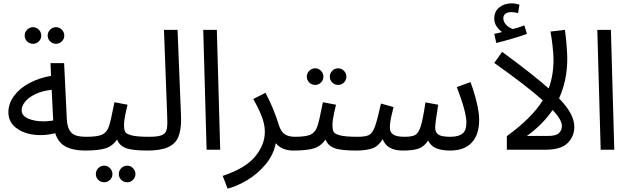

<svg xmlns="http://www.w3.org/2000/svg" viewBox="-20 -892 3745 1144"><path d="M536 -38Q536 -21 521.5 -8Q507 5 486 5Q416 5 371.5 -18.5Q327 -42 309 -98Q262 -87 222 -87Q140 -87 85 -123.5Q30 -160 30 -223Q30 -275 63.5 -320.5Q97 -366 155 -397Q213 -428 284 -440L281 -516H362L378 -186Q380 -140 394 -116.5Q408 -93 432 -85Q456 -77 496 -77Q516 -77 526 -66Q536 -55 536 -38ZM240 -169Q267 -169 297 -174L288 -357Q233 -351 192.5 -332Q152 -313 130.5 -287Q109 -261 109 -236Q109 -202 147.5 -185.5Q186 -169 240 -169ZM127 -680Q127 -700 141.5 -715Q156 -730 177 -730Q197 -730 211.5 -715Q226 -700 226 -680Q226 -660 211.5 -645.5Q197 -631 177 -631Q156 -631 141.5 -645.5Q127 -660 127 -680ZM264 -680Q264 -700 278.5 -715Q293 -730 314 -730Q334 -730 348.5 -715Q363 -700 363 -680Q363 -660 348.5 -645.5Q334 -631 314 -631Q293 -631 278.5 -645.5Q264 -660 264 -680Z M909 -38Q909 -21 894.5 -8Q880 5 859 5Q766 5 728 -10.5Q690 -26 678 -61Q650 -21 608.5 -8Q567 5 486 5L496 -77Q561 -77 588.5 -90Q616 -103 628 -136.5Q640 -170 657 -259L662 -283L740 -268Q738 -261 728.5 -218Q719 -175 719 -147Q719 -120 725.5 -107Q732 -94 764 -85.5Q796 -77 869 -77Q889 -77 899 -66Q909 -55 909 -38ZM551 145Q551 125 565.5 110Q580 95 601 95Q621 95 635.5 110Q650 125 650 145Q650 165 635.5 179.5Q621 194 601 194Q580 194 565.5 179.5Q551 165 551 145ZM688 145Q688 125 702.5 110Q717 95 738 95Q758 95 772.5 110Q787 125 787 145Q787 165 772.5 179.5Q758 194 738 194Q717 194 702.5 179.5Q688 165 688 145Z M868 -77Q915 -77 938 -84.5Q961 -92 969 -109Q977 -126 977 -161Q977 -188 976 -205L957 -714H1038L1058 -214L1059 -180Q1059 -116 1042.5 -76Q1026 -36 982.5 -15.5Q939 5 859 5Z M1191 -714H1272L1292 0H1211Z M1778 -38Q1778 -21 1763.5 -8Q1749 5 1728 5Q1659 5 1623 -39Q1610 31 1562 88Q1514 145 1452.5 181.5Q1391 218 1336 232L1307 156Q1442 111 1500 41Q1558 -29 1558 -107Q1558 -151 1539 -199.5Q1520 -248 1489 -302L1562 -339Q1612 -244 1640 -151Q1653 -109 1675.5 -93Q1698 -77 1738 -77Q1758 -77 1768 -66Q1778 -55 1778 -38Z M2151 -38Q2151 -21 2136.5 -8Q2122 5 2101 5Q2008 5 1970 -10.5Q1932 -26 1920 -61Q1892 -21 1850.5 -8Q1809 5 1728 5L1738 -77Q1803 -77 1830.5 -90Q1858 -103 1870 -136.5Q1882 -170 1899 -259L1904 -283L1982 -268Q1980 -261 1970.5 -218Q1961 -175 1961 -147Q1961 -120 1967.5 -107Q1974 -94 2006 -85.5Q2038 -77 2111 -77Q2131 -77 2141 -66Q2151 -55 2151 -38ZM1808 -435Q1808 -455 1822.5 -470Q1837 -485 1858 -485Q1878 -485 1892.5 -470Q1907 -455 1907 -435Q1907 -415 1892.5 -400.5Q1878 -386 1858 -386Q1837 -386 1822.5 -400.5Q1808 -415 1808 -435ZM1945 -435Q1945 -455 1959.5 -470Q1974 -485 1995 -485Q2015 -485 2029.5 -470Q2044 -455 2044 -435Q2044 -415 2029.5 -400.5Q2015 -386 1995 -386Q1974 -386 1959.5 -400.5Q1945 -415 1945 -435Z M2835 -179Q2835 -88 2790 -41.5Q2745 5 2663 5Q2609 5 2577 -9.5Q2545 -24 2531 -55Q2508 -19 2475.5 -7Q2443 5 2379 5Q2286 5 2260 -63Q2236 -22 2200 -8.5Q2164 5 2101 5L2111 -77Q2158 -77 2178.5 -87.5Q2199 -98 2213.5 -136.5Q2228 -175 2250 -275L2325 -254Q2323 -247 2313 -205Q2303 -163 2303 -130Q2303 -104 2323 -90.5Q2343 -77 2391 -77Q2435 -77 2454.5 -88Q2474 -99 2487 -140Q2500 -181 2515 -282L2591 -268Q2573 -160 2573 -130Q2573 -104 2591.5 -90.5Q2610 -77 2664 -77Q2711 -77 2735 -95.5Q2759 -114 2759 -163Q2759 -224 2702 -373L2783 -403Q2804 -349 2819.5 -285Q2835 -221 2835 -179Z M3402 -135Q3402 -81 3363 -40.5Q3324 0 3230 0H3000V-81Q3150 -190 3214 -294Q3116 -382 2925 -517L2972 -583Q3165 -441 3249 -365Q3278 -442 3278 -536Q3278 -567 3272.5 -617Q3267 -667 3260 -704L3346 -714Q3351 -681 3355.5 -627Q3360 -573 3360 -544Q3360 -413 3311 -306Q3358 -257 3380 -216Q3402 -175 3402 -135ZM3328 -143Q3328 -177 3273 -237Q3213 -149 3119 -82H3245Q3292 -82 3310 -98.5Q3328 -115 3328 -143ZM3120 -690Q3084 -677 3031.5 -661.5Q2979 -646 2937 -636L2925 -690Q2944 -695 2972 -701Q2951 -715 2938 -736Q2925 -757 2925 -781Q2925 -824 2955 -848Q2985 -872 3028 -872Q3051 -872 3075 -864L3067 -814Q3041 -820 3028 -820Q3005 -820 2992 -810.5Q2979 -801 2979 -784Q2979 -761 2997 -743Q3015 -725 3037 -719Q3081 -731 3104 -741Z M3539 -714H3620L3640 0H3559Z"/></svg>

Font: Noto Sans Arabic
Style: Regular
Weight: 400
Designer: Nadine Chahine
Foundry: Monotype Imaging Inc.
Version: Version 1.001